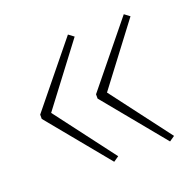

<svg xmlns="http://www.w3.org/2000/svg" viewBox="-80 -619 548 546"><g transform="rotate(-20 194.5 -345.5)"><path d="M26 -351V-338L178 -153L194 -164L57 -345L194 -526L178 -538ZM195 -351V-338L347 -153L363 -164L226 -345L363 -526L347 -538Z"/></g></svg>

Font: Noto Sans Malayalam UI Thin
Style: Regular
Weight: 100
Designer: Jelle Bosma - Monotype Design Team
Foundry: Monotype Imaging Inc.
Version: Version 2.104